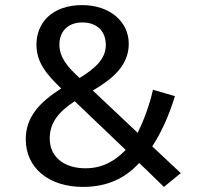

<svg xmlns="http://www.w3.org/2000/svg" viewBox="-20 -721 803 753"><path d="M302 -701C186 -701 123 -633 123 -546C123 -477 161 -431 220 -374C135 -320 81 -262 81 -175C81 -61 173 12 305 12C400 12 470 -21 526 -82L623 12L689 -42L577 -147C610 -197 641 -262 666 -344L580 -369C565 -304 543 -247 520 -200L344 -366C419 -410 485 -463 485 -549C485 -636 411 -701 302 -701ZM303 -633C359 -633 395 -600 395 -544C395 -491 354 -453 292 -415C244 -460 213 -495 213 -547C213 -596 245 -633 303 -633ZM273 -324 473 -133C428 -87 379 -61 315 -61C233 -61 175 -104 175 -178C175 -237 207 -281 273 -324Z"/></svg>

Font: FSans
Style: Regular
Weight: 400
Designer: Carrois Corporate & Edenspiekermann AG
Foundry: Carrois Corporate GbR & Edenspiekermann AG
Version: Version 4.106;PS 004.106;hotconv 1.0.70;makeotf.lib2.5.58329